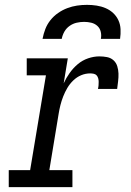

<svg xmlns="http://www.w3.org/2000/svg" viewBox="-20 -770 540 790"><path d="M16 0V-70H104L169 -460H90V-530H259L242 -427Q252 -449 266.5 -469.5Q281 -490 300 -506Q319 -522 342.5 -530Q366 -538 389 -538Q405 -538 420.5 -535Q436 -532 447 -522Q458 -512 462.5 -497.5Q467 -483 467.5 -467.5Q468 -452 466 -436Q464 -420 462 -404H383Q385 -412 385.5 -419Q386 -426 386 -433.5Q386 -441 384 -448Q382 -455 377.5 -460Q373 -465 365.5 -466.5Q358 -468 351 -468Q332 -468 314 -460.5Q296 -453 281.5 -439Q267 -425 257 -408Q247 -391 240 -373Q233 -355 228.5 -337Q224 -319 221 -300L183 -70H278V0ZM155 -610Q159 -631 166.5 -650.5Q174 -670 187.5 -687Q201 -704 219 -716.5Q237 -729 257 -736.5Q277 -744 297 -747Q317 -750 338 -750Q358 -750 377.5 -747Q397 -744 414.5 -736.5Q432 -729 445.5 -716.5Q459 -704 467 -687Q475 -670 476 -650Q477 -630 474 -610H395Q398 -625 394.5 -639.5Q391 -654 380.5 -663.5Q370 -673 355.5 -676.5Q341 -680 326 -680Q311 -680 295.5 -676.5Q280 -673 266.5 -663.5Q253 -654 245 -640Q237 -626 234 -610Z"/></svg>

Font: Iosevka Slab Oblique
Style: Regular
Weight: 400
Italic angle: -9°
Monospace: yes
Designer: Belleve Invis
Foundry: Belleve Invis
Version: Version 11.1.1; ttfautohint (v1.8.3)